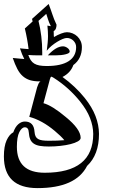

<svg xmlns="http://www.w3.org/2000/svg" viewBox="-76 -903 578 976"><path d="M197.3 -715.3Q198.2 -722.7 198.5 -723.6Q198.7 -724.6 198.7 -722.9Q198.7 -721.2 198.5 -718.3Q198.2 -715.3 197.8 -714.4Q197.8 -713.9 197.3 -713.9ZM427.2 -222.2Q427.2 -116.2 366.7 -59.6Q309.1 53.2 114.7 53.2Q-56.2 53.2 -56.2 -107.9Q-56.2 -159.2 -42.5 -189.5Q-28.8 -219.7 -8.3 -230.5Q1.5 -258.3 17.1 -271.7Q32.7 -285.2 50.3 -285.2Q96.7 -285.2 99.6 -231.9V-232.4Q100.6 -219.2 104.7 -210.4Q108.9 -201.7 117.4 -196.5Q126 -191.4 139.4 -189.5Q152.8 -187.5 172.4 -187.5Q192.9 -187.5 213.1 -188.2Q233.4 -189 251 -190.4Q234.4 -210.9 202.6 -237.3Q138.2 -291.5 72.8 -309.1L112.8 -459.5Q116.2 -470.2 119.9 -477.8Q123.5 -485.4 129.9 -489.3H125Q96.7 -489.3 76.2 -495.6Q55.7 -502 39.8 -515.9Q23.9 -529.8 12 -552.7Q0 -575.7 -11.2 -608.4Q7.3 -606.4 21.7 -605.2Q36.1 -604 47.4 -603Q41.5 -614.3 36.1 -627.7Q30.8 -641.1 25.4 -657.2Q38.6 -655.8 49.1 -655Q59.6 -654.3 69.3 -653.3Q63.5 -703.1 50.3 -758.3L89.8 -793.9L86.9 -807.1L171.4 -882.8Q177.2 -867.7 181.6 -855Q186 -842.3 190.2 -830.1Q194.3 -817.9 199.2 -805.2Q204.1 -792.5 211.4 -777.3Q211.4 -767.6 208.3 -758.5Q205.1 -749.5 196.8 -744.6Q197.3 -738.3 197.3 -731.9Q197.3 -725.6 197.3 -719.7V-715.3V-713.9Q197.8 -713.9 197.8 -714.4Q216.3 -725.6 234.4 -732.4Q252.4 -739.3 264.2 -739.3Q278.8 -739.3 292.7 -733.6Q306.6 -728 317.1 -718Q327.6 -708 334 -694.1Q340.3 -680.2 340.3 -663.6Q340.3 -604.5 296.9 -572.3Q283.2 -533.2 241.7 -511.7Q273.9 -488.3 302.5 -461.4Q331.1 -434.6 354.5 -405.3Q392.1 -358.4 409.4 -313.2Q426.8 -268.1 427.2 -222.7ZM278.3 -640.6Q278.3 -636.2 272.7 -632.8Q267.1 -629.4 257.3 -627Q247.6 -624.5 234.4 -623Q221.2 -621.6 205.6 -621.6H167Q209.5 -667.5 244.1 -667.5Q250 -667.5 255.9 -665.3Q261.7 -663.1 266.8 -659.4Q272 -655.8 275.1 -650.9Q278.3 -646 278.3 -640.6ZM311 -663.6Q311 -673.8 307.1 -682.1Q303.2 -690.4 296.6 -696.8Q290 -703.1 281.7 -706.5Q273.4 -710 264.2 -710Q255.4 -710 242.2 -704.6Q229 -699.2 214.6 -690.4Q200.2 -681.6 186 -669.9Q171.9 -658.2 161.6 -645Q164.6 -667.5 166.3 -685.8Q168 -704.1 168 -719.7Q168 -743.2 165 -772.9Q178.2 -770 180.2 -770Q182.1 -770 182.1 -771Q172.9 -788.6 168 -804.9Q163.1 -821.3 159.2 -832.5L119.6 -796.9Q138.7 -720.2 138.7 -637.2V-621.6H119.1Q105 -621.6 92 -622.1Q79.1 -622.6 67.9 -623.5Q73.2 -607.9 80.3 -597.2Q87.4 -586.4 98.1 -579.8Q108.9 -573.2 124.3 -570.3Q139.6 -567.4 161.6 -567.4Q234.9 -567.4 272.9 -592Q311 -616.7 311 -663.6ZM397.9 -222.2Q397.5 -262.2 381.6 -303Q365.7 -343.8 331.5 -386.7Q303.2 -421.9 269.8 -452.1Q236.3 -482.4 196.3 -507.8Q191.9 -510.7 188.7 -512Q185.5 -513.2 184.6 -513.2Q181.6 -513.2 177.7 -500.5L145 -378.4Q188.5 -366.7 257.8 -308.6Q334 -246.6 334 -202.1Q334 -192.4 319.8 -184.3Q305.7 -176.3 282.7 -170.4Q259.8 -164.6 230.7 -161.4Q201.7 -158.2 172.4 -158.2Q145.5 -158.2 126.7 -161.4Q107.9 -164.6 95.7 -172.9Q83.5 -181.2 77.6 -195.1Q71.8 -209 70.3 -230.5Q68.8 -255.9 50.3 -255.9Q34.7 -255.9 22.2 -231.4Q9.8 -207 9.8 -156.7Q9.8 -24.9 151.4 -24.9Q397.9 -24.9 397.9 -222.2Z"/></svg>

Font: XB Kayhan Sayeh
Style: Regular
Weight: 700
Designer: Behnam
Foundry: Irmug
Version: Version 7.300 2009